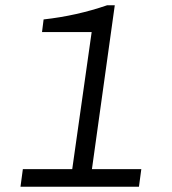

<svg xmlns="http://www.w3.org/2000/svg" viewBox="-20 -711 655 731"><path d="M330 -67H518L509 0H58L67 -67H255L329 -589H140L146 -637Q272 -651 388 -691H417Z"/></svg>

Font: Chivo Light Italic
Style: Regular
Weight: 300
Italic angle: -8.05°
Designer: Hector Gatti
Foundry: Omnibus-Type
Version: Version 1.007